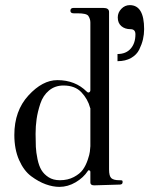

<svg xmlns="http://www.w3.org/2000/svg" viewBox="-20 -717 583 750"><path d="M439 -478V-506Q472 -506 490.5 -527Q509 -548 509 -583Q509 -603 490 -603Q468 -603 454 -615Q440 -627 440 -649Q440 -668 454 -682.5Q468 -697 487 -697Q543 -697 543 -603Q543 -583 538.5 -563.5Q534 -544 524 -523.5Q514 -503 492 -490.5Q470 -478 439 -478ZM212 13Q187 13 159 3Q131 -7 102 -28.5Q73 -50 54.5 -92Q36 -134 36 -190Q36 -284 91 -344Q146 -404 204 -404Q274 -404 319 -359Q324 -354 328.5 -356.5Q333 -359 333 -365V-629Q333 -643 325 -655Q318 -665 283 -665H268Q255 -665 255 -675Q255 -686 267 -686H384Q406 -686 406 -670V-55Q406 -29 415 -21Q424 -13 446 -13Q455 -13 457 -12Q459 -11 459 -6Q459 4 448 4L348 7Q333 7 333 -4V-46Q333 -50 329 -51.5Q325 -53 323 -49Q306 -23 275.5 -5Q245 13 212 13ZM214 -13Q245 -13 268.5 -25.5Q292 -38 303.5 -54Q315 -70 322.5 -92Q330 -114 331 -124.5Q332 -135 333 -146V-294L332 -296Q323 -330 298 -356.5Q273 -383 228 -383Q195 -383 171.5 -363.5Q148 -344 137.5 -312Q127 -280 123 -252Q119 -224 119 -194Q119 -165 120 -143.5Q121 -122 126.5 -95.5Q132 -69 142 -52.5Q152 -36 170 -24.5Q188 -13 214 -13Z"/></svg>

Font: HK Venetian
Style: Regular
Weight: 400
Designer: Alfredo Marco Pradil
Foundry: Alfredo Marco Pradil
Version: Version 1.000;PS 001.000;hotconv 1.0.88;makeotf.lib2.5.64775